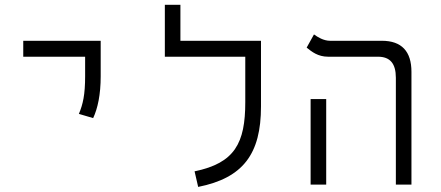

<svg xmlns="http://www.w3.org/2000/svg" viewBox="-20 -752 1798 782"><path d="M359.4 -271C377.9 -310.5 390.1 -366.2 390.1 -441.4V-585.9H74.7V-521H326.7V-441.4C326.7 -366.2 317.9 -327.6 301.3 -288.1Z M979 -585.9H714.8V-732.4H651.4V-521H979V-335.9C979 -169.4 936.5 -87.9 772.5 -54.2L787.1 9.3C970.7 -27.3 1043 -125.5 1043 -318.4V-585.9Z M1592.3 0H1655.8V-459.5C1655.8 -542.5 1616.2 -585.9 1535.2 -585.9H1324.2C1297.9 -585.9 1273.4 -601.1 1258.8 -611.8L1229 -558.1C1249.5 -541.5 1274.9 -521 1316.4 -521H1519.5C1568.4 -521 1592.3 -493.7 1592.3 -435.1ZM1245.1 0H1308.6V-348.6H1245.1Z"/></svg>

Font: Cascadia Code PL Light
Style: Regular
Weight: 300
Monospace: yes
Designer: Aaron Bell
Foundry: Saja Typeworks
Version: Version 2404.023